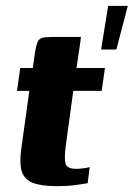

<svg xmlns="http://www.w3.org/2000/svg" viewBox="-20 -631 456 655"><path d="M174 4Q120 4 91.5 -7.5Q63 -19 54.5 -45.5Q46 -72 52 -119L80 -321H38L49 -399H92L99 -450Q103 -475 108 -487Q113 -499 124.5 -502Q136 -505 160 -505H256Q256 -501 255 -495Q254 -489 253 -480L241 -399H338L327 -321H230L204 -131Q199 -91 203.5 -73Q208 -55 241 -55Q251 -55 265.5 -57Q280 -59 286 -61L279 -6Q272 -5 243.5 -0.5Q215 4 174 4ZM325 -462 349 -611H416L377 -462Z"/></svg>

Font: Genos
Style: Bold Italic
Weight: 700
Italic angle: -8°
Version: Version 1.010